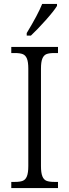

<svg xmlns="http://www.w3.org/2000/svg" viewBox="-20 -950 350 970"><path d="M37 -31H56Q81 -31 95 -36.5Q109 -42 116 -59.5Q123 -77 123 -111V-603Q123 -637 116 -654Q109 -671 95 -676.5Q81 -682 56 -682H37V-713H273V-682H254Q228 -682 214.5 -676.5Q201 -671 194 -654Q187 -637 187 -603V-111Q187 -77 194 -59.5Q201 -42 215 -36.5Q229 -31 254 -31H273V0H37ZM115 -783Q172 -877 193 -930H268V-920Q252 -894 211 -848Q170 -802 136 -770H115Z"/></svg>

Font: Noto Serif NarrowLight
Style: Regular
Weight: 300
Width: 4
Designer: Monotype Design Team
Foundry: Monotype Imaging Inc.
Version: Version 1.001